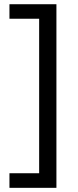

<svg xmlns="http://www.w3.org/2000/svg" viewBox="-20 -734 369 912"><path d="M24.9 88.9H166V-645H24.9V-713.9H248V158.2H24.9Z"/></svg>

Font: f01525491
Style: Regular
Weight: 400
Foundry: Ascender Corporation
Version: Version 1.10